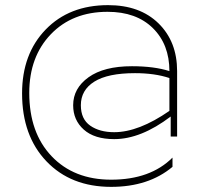

<svg xmlns="http://www.w3.org/2000/svg" viewBox="-20 -663 774 748"><path d="M425 -148Q520 -148 640 -231V-359Q583 -378 506 -378Q400 -378 347.5 -345Q295 -312 295 -253Q295 -199 331.5 -173.5Q368 -148 425 -148ZM652 -49V-13Q559 65 413 65Q256 65 161 -34.5Q66 -134 66 -299Q66 -453 158 -548Q250 -643 401 -643Q525 -643 597.5 -572Q670 -501 670 -386V-131H645V-209Q529 -121 425 -121Q348 -121 306.5 -158Q265 -195 265 -253Q265 -319 325 -362Q385 -405 494 -405Q581 -405 640 -386Q640 -490 575.5 -553.5Q511 -617 399 -617Q262 -617 178 -529.5Q94 -442 94 -301Q94 -146 181 -54.5Q268 37 413 37Q566 37 652 -49Z"/></svg>

Font: Roundo ExtraLight
Style: Regular
Weight: 250
Designer: Namrata Goyal (Gurmukhi), Shiva Nallaperumal (Latin)
Foundry: Indian Type Foundry
Version: Version 1.000;PS 1.0;hotconv 1.0.88;makeotf.lib2.5.647800